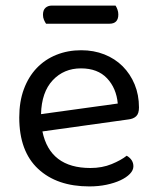

<svg xmlns="http://www.w3.org/2000/svg" viewBox="-20 -655 559 688"><path d="M132 -184Q159 -53 304 -53Q346 -53 380 -67Q414 -81 434 -97Q458 -83 458 -59Q458 -45 445.5 -32Q433 -19 411.5 -9Q390 1 361.5 7Q333 13 300 13Q184 13 116.5 -50Q49 -113 49 -234Q49 -291 65.5 -335.5Q82 -380 111.5 -411Q141 -442 182 -458.5Q223 -475 271 -475Q316 -475 354 -460Q392 -445 419.5 -417.5Q447 -390 462.5 -352.5Q478 -315 478 -270Q478 -248 468 -238.5Q458 -229 440 -227ZM270 -410Q209 -410 169 -367.5Q129 -325 127 -246L402 -284Q397 -339 363.5 -374.5Q330 -410 270 -410ZM145 -570Q141 -576 137.5 -584Q134 -592 134 -602Q134 -619 143 -627Q152 -635 166 -635H394Q398 -629 401 -620.5Q404 -612 404 -603Q404 -570 372 -570Z"/></svg>

Font: Baloo Thambi 2
Style: Regular
Weight: 400
Designer: Aadarsh Rajan and Ek Type
Foundry: Ek Type
Version: Version 1.640;hotconv 1.0.111;makeotfexe 2.5.65597; ttfautoh